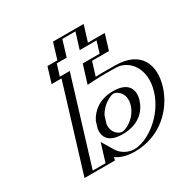

<svg xmlns="http://www.w3.org/2000/svg" viewBox="-190 -1039 1220 1233"><g transform="rotate(-30 420.5 -422.5)"><path d="M123.5 0H298.5L316.2 -58C341.4 -16 393.9 15 463.9 15C613.9 15 755.9 -106 801.8 -256C847.6 -406 779.9 -528 629.9 -528C599.7 -528 530.7 -530.5 460.4 -526L491.9 -628H617L651.9 -742H527L563.4 -860H386.4L350.4 -742H276.9L242 -628H315.5ZM613.8 -256C592.4 -186 529.1 -136 457.1 -136C396.7 -136 362.5 -174.3 369.3 -230.9L385 -281.6C413.5 -338.7 473 -377 530.8 -377C597.8 -377 635.5 -327 613.8 -256ZM143.1 -15H288.1L313.1 -96.9L330.4 -68.1C353.7 -29.2 402.9 0 468.5 0C609.4 0 743.1 -113 786.8 -256C830.5 -399 766.1 -513 625.3 -513C594.6 -513 526.2 -515.5 456.8 -511L440.5 -510L481.5 -643H606.6L632.3 -727H507.4L543.8 -845H396.8L360.8 -727H287.3L261.6 -643H335.1ZM452.5 -121C532.5 -121 605 -178.3 628.8 -256C653 -335.2 610.3 -392 535.3 -392C469.8 -392 402.9 -348 370.4 -283L353.9 -229.5C346.2 -165.1 384.4 -121 452.5 -121ZM143.1 -15 335.1 -643H261.6L287.3 -727H360.8L396.8 -845H543.8L507.4 -727H632.3L606.6 -643H481.5L440.5 -510L456.8 -511C526.2 -515.5 594.6 -513 625.3 -513C766.1 -513 830.5 -399 786.8 -256C743.1 -113 609.4 0 468.5 0C402.9 0 353.7 -29.2 330.4 -68.1L313.1 -96.9L288.1 -15ZM353.9 -229.5 370.4 -283C402.9 -348 469.8 -392 535.3 -392C610.3 -392 653 -335.2 628.8 -256C605 -178.3 532.5 -121 452.5 -121C384.4 -121 346.2 -165.1 353.9 -229.5ZM123.5 0 315.5 -628H242L276.9 -742H350.4L386.4 -860H563.4L527 -742H651.9L617 -628H491.9L460.4 -526C530.7 -530.5 599.7 -528 629.9 -528C779.9 -528 847.6 -406 801.8 -256C755.9 -106 613.9 15 463.9 15C393.9 15 341.4 -16 316.2 -58L298.5 0ZM613.8 -256C635.5 -327 597.7 -377 530.8 -377C473 -377 413.5 -338.7 385 -281.6L369.3 -230.9C362.5 -174.4 396.7 -136 457.1 -136C529 -136 592.4 -186.1 613.8 -256ZM168.1 -15 360.1 -643H286.6L312.3 -727H385.8L421.8 -845H518.8L482.4 -727H607.3L581.6 -643H456.5L414.9 -508.2L462.7 -511.2C526.8 -515.3 591.2 -513 625.3 -513C722.6 -513 809 -410.3 761.8 -256C714.6 -101.7 565.9 0 468.5 0C431 0 380.5 -21.2 355.6 -62.8L304 -148.9L263.1 -15ZM452.5 -121C574.6 -121 633.5 -189.6 653.8 -256C674.4 -323.6 652.8 -392 535.3 -392C431 -392 372.5 -337.1 345.2 -282.1L329.2 -230.3C322.6 -176 345.7 -121 452.5 -121ZM98.5 0H323.5L330.2 -21.9C358.6 -1.8 401.3 15 463.9 15C657.3 15 784.4 -117.3 826.8 -256C869.2 -394.7 823.4 -528 629.9 -528C607.2 -528 548.4 -529.8 485.8 -527.4L516.9 -628H642L676.9 -742H552L588.4 -860H361.4L325.4 -742H251.9L217 -628H290.5ZM394.1 -230 410.3 -282.5C443.9 -349.5 511.8 -377 530.8 -377C555.1 -377 614 -338.6 588.8 -256C563.9 -174.7 486.6 -136 457.1 -136C435.5 -136 386.1 -163.6 394.1 -230Z"/></g></svg>

Font: Hussar Outliner
Style: Obl
Weight: 700
Foundry: Cannot Into Space Fonts
Version: Version 0.92